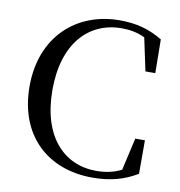

<svg xmlns="http://www.w3.org/2000/svg" viewBox="-84 -827 863 921"><g transform="rotate(10 347.0 -366.0)"><path d="M426 17C509 17 578 0 644 -40V-203H597L561 -45C523 -26 483 -18 439 -18C281 -18 165 -138 165 -365C165 -591 281 -713 442 -713C484 -713 519 -706 555 -689L589 -529H637L635 -693C571 -731 510 -749 426 -749C215 -749 54 -604 54 -363C54 -122 209 17 426 17Z"/></g></svg>

Font: Noto Serif HK Medium
Style: Regular
Weight: 500
Designer: Ryoko NISHIZUKA 西塚涼子 (kana & ideographs); Frank Grießhammer (Latin, Greek & Cyrillic); Wenlong ZHANG 张文龙 (bopomofo); San
Foundry: Adobe
Version: Version 2.001;hotconv 1.1.0;makeotfexe 2.6.0